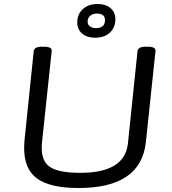

<svg xmlns="http://www.w3.org/2000/svg" viewBox="-20 -936 860 962"><path d="M374 6Q232 6 166.5 -41Q101 -88 101 -194Q101 -204 101.5 -214Q102 -224 103 -235L149 -680Q151 -691 160.5 -696.5Q170 -702 192 -702H200Q242 -702 239 -680L191 -228Q190 -220 189.5 -212Q189 -204 189 -196Q189 -124 234 -97Q279 -70 382 -70Q606 -70 621 -218L669 -680Q671 -691 680.5 -696.5Q690 -702 712 -702H720Q762 -702 759 -680L711 -225Q687 6 374 6ZM456 -747Q416 -747 391.5 -768Q367 -789 367 -823Q367 -865 395 -890.5Q423 -916 469 -916Q509 -916 533.5 -895.5Q558 -875 558 -840Q558 -798 530.5 -772.5Q503 -747 456 -747ZM460 -795Q506 -795 506 -835Q506 -868 465 -868Q445 -868 432 -857Q419 -846 419 -828Q419 -812 431 -803.5Q443 -795 460 -795Z"/></svg>

Font: Asap Expanded Expanded Regular
Style: Italic
Weight: 400
Width: 7
Italic angle: -6°
Designer: Pablo Cosgaya
Foundry: Omnibus-Type
Version: Version 3.001; ttfautohint (v1.8.4.7-5d5b)